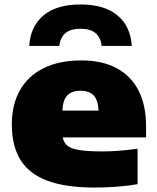

<svg xmlns="http://www.w3.org/2000/svg" viewBox="-20 -830 703 861"><path d="M635 -214H261.5Q265.5 -190 282.2 -176.5Q299 -163 336.5 -157Q374 -151 442 -151Q511.5 -151 597 -163V-4Q508.5 11 405 11Q275.5 11 193.5 -19.2Q111.5 -49.5 72.2 -112.2Q33 -175 33 -273Q33 -360 69 -424.5Q105 -489 175 -524Q245 -559 345 -559Q439.5 -559 504.5 -523.5Q569.5 -488 602.2 -422Q635 -356 635 -265ZM260 -334H422Q420 -380 400.5 -401.5Q381 -423 341 -423Q301 -423 281.2 -401.5Q261.5 -380 260 -334ZM341 -810Q448 -810 506.8 -761Q565.5 -712 571 -624H436Q431.5 -662 408.5 -681.5Q385.5 -701 341 -701Q296.5 -701 273.5 -681.5Q250.5 -662 246 -624H111Q116.5 -712 175.2 -761Q234 -810 341 -810Z"/></svg>

Font: Encode Sans Expanded Black
Style: Regular
Weight: 900
Width: 7
Designer: Multiple Designers
Foundry: Impallari Type
Version: Version 2.000